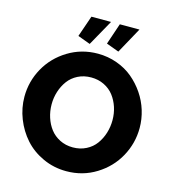

<svg xmlns="http://www.w3.org/2000/svg" viewBox="-131 -1022 1021 1135"><g transform="rotate(15 380.0 -454.5)"><path d="M318.8 -756.8 242.2 -785.2 287.1 -915H407.2ZM494.1 -756.8 417 -785.2 460.9 -915H581.1ZM26.9 -356Q26.9 -449.7 72.3 -531.5Q117.7 -613.3 200 -663.6Q282.2 -713.9 381.8 -713.9Q443.4 -713.9 499 -693.8Q554.7 -673.8 596.7 -638.7Q638.7 -603.5 669.7 -557.9Q700.7 -512.2 716.8 -459.5Q732.9 -406.7 732.9 -353Q732.9 -259.8 688 -177.7Q643.1 -95.7 561 -44.9Q479 5.9 378.9 5.9Q302.2 5.9 235.4 -24.9Q168.5 -55.7 123.3 -106.4Q78.1 -157.2 52.5 -222.4Q26.9 -287.6 26.9 -356ZM379.9 -140.1Q424.8 -140.1 461.2 -158.7Q497.6 -177.2 520 -208.3Q542.5 -239.3 554.2 -277.3Q565.9 -315.4 565.9 -356Q565.9 -397.5 553.5 -435.3Q541 -473.1 518.1 -502.9Q495.1 -532.7 459.2 -550.3Q423.3 -567.9 379.9 -567.9Q335 -567.9 298.8 -549.6Q262.7 -531.2 240.2 -500.7Q217.8 -470.2 205.8 -432.6Q193.8 -395 193.8 -354Q193.8 -312.5 206.1 -274.4Q218.3 -236.3 241.2 -206.3Q264.2 -176.3 300 -158.2Q335.9 -140.1 379.9 -140.1Z"/></g></svg>

Font: Raleway-v4020 ExtraBold
Style: Regular
Weight: 800
Designer: Matt McInerney, Pablo Impallari, Rodrigo Fuenzalida
Foundry: Matt McInerney, Pablo Impallari, Rodrigo Fuenzalida
Version: Version 4.020;PS 004.020;hotconv 1.0.88;makeotf.lib2.5.64775